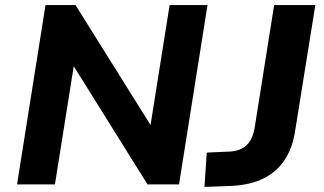

<svg xmlns="http://www.w3.org/2000/svg" viewBox="-20 -725 1274 755"><path d="M47 0 159 -705H277L576 -227H571L647 -705H796L684 0H560L266 -471H271L196 0ZM784 10 793 -125 883 -129Q911 -130 931.5 -141Q952 -152 964 -172Q976 -192 981 -220L1058 -705H1220L1140 -207Q1130 -143 1099.5 -96.5Q1069 -50 1017.5 -24Q966 2 892 6Z"/></svg>

Font: Nunito Sans 8pt ExtraBold
Style: Italic
Weight: 800
Italic angle: -9°
Version: Version 3.101;gftools[0.9.27]